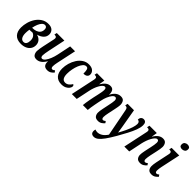

<svg xmlns="http://www.w3.org/2000/svg" viewBox="112 -1842 3165 3165"><g transform="rotate(45 1695.0 -259.0)"><path d="M209 10Q117 10 69 -41Q21 -92 21 -184Q21 -243 38.5 -306.5Q56 -370 91.5 -424Q127 -478 180 -512Q233 -546 303 -546Q366 -546 399.5 -514.5Q433 -483 433 -434Q433 -379 395 -341.5Q357 -304 291 -286Q345 -273 374.5 -237Q404 -201 404 -151Q404 -102 379 -65.5Q354 -29 310 -9.5Q266 10 209 10ZM274 -493Q246 -493 222.5 -469Q199 -445 181.5 -403.5Q164 -362 154 -310H163Q206 -310 242 -323Q278 -336 299.5 -363.5Q321 -391 321 -435Q321 -465 308 -479Q295 -493 274 -493ZM217 -43Q253 -43 269.5 -71Q286 -99 286 -143Q286 -191 265 -220.5Q244 -250 213 -259Q199 -257 182.5 -256Q166 -255 145 -255Q141 -227 139.5 -206Q138 -185 138 -169Q138 -111 158.5 -77Q179 -43 217 -43Z M571 10Q522 10 501.5 -21Q481 -52 481 -95Q481 -118 486.5 -149.5Q492 -181 499 -218L540 -409Q543 -423 545 -433.5Q547 -444 547 -453Q547 -474 535 -482Q523 -490 503 -490H493L503 -536H680L617 -237Q609 -196 603.5 -164Q598 -132 598 -110Q598 -94 604.5 -79Q611 -64 629 -64Q657 -64 683.5 -98Q710 -132 731.5 -185Q753 -238 765 -296L815 -536H929L857 -199Q851 -172 847.5 -147Q844 -122 844 -103Q844 -83 851 -71Q858 -59 873 -59Q895 -59 918 -81L940 -51Q922 -28 893.5 -9Q865 10 824 10Q775 10 752.5 -15.5Q730 -41 730 -84Q730 -87 730.5 -91.5Q731 -96 731 -101H727Q692 -43 653.5 -16.5Q615 10 571 10Z M1154 10Q1071 10 1025 -40Q979 -90 979 -184Q979 -246 997 -309.5Q1015 -373 1050 -427Q1085 -481 1134.5 -513.5Q1184 -546 1245 -546Q1311 -546 1344.5 -516Q1378 -486 1378 -443Q1378 -411 1355.5 -392Q1333 -373 1287 -373Q1287 -435 1277.5 -464Q1268 -493 1237 -493Q1206 -493 1180.5 -464.5Q1155 -436 1136 -389.5Q1117 -343 1106.5 -288Q1096 -233 1096 -181Q1096 -120 1116 -87Q1136 -54 1179 -54Q1213 -54 1242 -76Q1271 -98 1290 -132Q1312 -122 1312 -99Q1312 -78 1294.5 -52.5Q1277 -27 1241.5 -8.5Q1206 10 1154 10Z M2007 10Q1953 10 1931.5 -19.5Q1910 -49 1910 -87Q1910 -104 1912.5 -127.5Q1915 -151 1923 -187L1946 -298Q1954 -336 1960 -369.5Q1966 -403 1966 -424Q1966 -444 1957.5 -458.5Q1949 -473 1931 -473Q1906 -473 1881 -442Q1856 -411 1836.5 -364Q1817 -317 1807 -267L1794 -206Q1788 -175 1781 -138Q1774 -101 1768.5 -65Q1763 -29 1761 0H1647Q1649 -27 1654.5 -63.5Q1660 -100 1667.5 -139.5Q1675 -179 1682 -213L1701 -298Q1707 -324 1714 -362Q1721 -400 1721 -425Q1721 -441 1715.5 -456.5Q1710 -472 1691 -472Q1670 -472 1649.5 -451Q1629 -430 1610 -395.5Q1591 -361 1576.5 -320Q1562 -279 1554 -239L1504 0H1390L1477 -409Q1480 -423 1482 -433.5Q1484 -444 1484 -453Q1484 -474 1472.5 -482Q1461 -490 1440 -490H1430L1440 -536H1612L1595 -435H1598Q1629 -488 1666 -517Q1703 -546 1748 -546Q1794 -546 1813 -516Q1832 -486 1832 -447Q1832 -440 1830 -427H1833Q1893 -546 1990 -546Q2043 -546 2063 -514Q2083 -482 2083 -441Q2083 -417 2076.5 -381Q2070 -345 2064 -317L2039 -199Q2033 -172 2029.5 -147Q2026 -122 2026 -103Q2026 -83 2033 -71Q2040 -59 2054 -59Q2076 -59 2099 -81L2121 -51Q2103 -28 2074.5 -9Q2046 10 2007 10Z M2141 244Q2109 244 2091 227Q2073 210 2073 176Q2073 159 2079 138Q2105 149 2131 149Q2176 149 2218.5 121.5Q2261 94 2296 40L2204 -436Q2198 -467 2187 -478.5Q2176 -490 2153 -490H2144L2154 -536H2303L2349 -270Q2353 -248 2358.5 -215.5Q2364 -183 2369 -149.5Q2374 -116 2378 -90Q2412 -150 2440.5 -210.5Q2469 -271 2486.5 -324.5Q2504 -378 2504 -416Q2504 -443 2490.5 -457Q2477 -471 2457 -471Q2457 -508 2476 -527Q2495 -546 2522 -546Q2585 -546 2585 -467Q2585 -415 2560 -348Q2535 -281 2493.5 -202.5Q2452 -124 2403 -38Q2344 64 2299.5 125.5Q2255 187 2217.5 215.5Q2180 244 2141 244Z M2987 10Q2935 10 2913.5 -19.5Q2892 -49 2892 -87Q2892 -104 2894.5 -127.5Q2897 -151 2905 -187L2929 -299Q2937 -337 2942.5 -368.5Q2948 -400 2948 -423Q2948 -442 2941 -457Q2934 -472 2914 -472Q2894 -472 2874 -451Q2854 -430 2835 -396Q2816 -362 2801.5 -321Q2787 -280 2778 -240L2728 0H2614L2701 -409Q2704 -423 2706 -433.5Q2708 -444 2708 -453Q2708 -474 2696.5 -482Q2685 -490 2664 -490H2654L2664 -536H2835L2819 -438H2822Q2885 -546 2973 -546Q3023 -546 3044 -514.5Q3065 -483 3065 -441Q3065 -417 3059.5 -386.5Q3054 -356 3046 -318L3020 -199Q3015 -172 3011 -147Q3007 -122 3007 -103Q3007 -83 3014 -71Q3021 -59 3036 -59Q3058 -59 3081 -81L3103 -51Q3084 -28 3055.5 -9Q3027 10 2987 10Z M3315 -640Q3289 -640 3272.5 -652Q3256 -664 3256 -691Q3256 -728 3278 -745Q3300 -762 3330 -762Q3354 -762 3372 -750Q3390 -738 3390 -710Q3390 -672 3366.5 -656Q3343 -640 3315 -640ZM3253 10Q3200 10 3179 -19.5Q3158 -49 3158 -88Q3158 -106 3160.5 -130Q3163 -154 3170 -187L3217 -409Q3220 -423 3222 -433.5Q3224 -444 3224 -453Q3224 -474 3212.5 -482Q3201 -490 3180 -490H3170L3180 -536H3358L3286 -199Q3280 -172 3276.5 -147Q3273 -122 3273 -103Q3273 -83 3280 -71Q3287 -59 3302 -59Q3324 -59 3347 -81L3369 -51Q3351 -28 3322.5 -9Q3294 10 3253 10Z"/></g></svg>

Font: Noto Serif ExtraCondensed SemiBold
Style: Italic
Weight: 600
Width: 2
Italic angle: -12°
Designer: Monotype Design Team
Foundry: Monotype Imaging Inc.
Version: Version 2.013